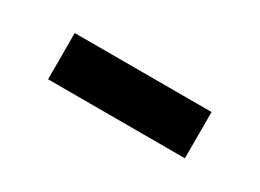

<svg xmlns="http://www.w3.org/2000/svg" viewBox="-22 -840 542 401"><g transform="rotate(30 249.0 -640.0)"><path d="M84 -584.5V-696H414V-584.5Z"/></g></svg>

Font: Overpass ExtraBold
Style: Regular
Weight: 800
Designer: Delve Withrington, Dave Bailey, Thomas Jockin
Foundry: Delve Fonts LLC
Version: Version 4.000; ttfautohint (v1.8.3)